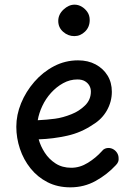

<svg xmlns="http://www.w3.org/2000/svg" viewBox="-20 -804 571 824"><path d="M282 0Q227 0 184 -22Q141 -44 111 -81.5Q81 -119 65.5 -165.5Q50 -212 50 -260Q50 -311 70.5 -361Q91 -411 127.5 -453Q164 -495 212 -520Q260 -545 315 -545Q358 -545 390.5 -527.5Q423 -510 441.5 -480Q460 -450 460 -410Q460 -368 439 -330.5Q418 -293 380 -270Q329 -235 268.5 -221.5Q208 -208 146 -206Q154 -177 172 -149Q190 -121 218.5 -102.5Q247 -84 286 -84Q323 -84 357.5 -105.5Q392 -127 417 -155Q423 -163 430.5 -166Q438 -169 445 -169Q457 -169 467 -163Q477 -157 483 -147Q489 -137 489 -125Q490 -117 487 -109.5Q484 -102 477 -95Q440 -55 390.5 -27.5Q341 0 282 0ZM142 -288Q182 -290 216 -294.5Q250 -299 287 -314Q320 -327 345 -351.5Q370 -376 370 -411Q370 -425 363.5 -436.5Q357 -448 344.5 -455.5Q332 -463 312 -463Q280 -463 251 -447Q222 -431 199 -405.5Q176 -380 161.5 -349Q147 -318 142 -288ZM299 -649Q272 -649 251 -667.5Q230 -686 230 -714Q230 -742 252.5 -763Q275 -784 300 -784Q316 -784 330.5 -775.5Q345 -767 355 -752.5Q365 -738 365 -718Q365 -688 345 -668.5Q325 -649 299 -649Z"/></svg>

Font: Playpen Sans Thai
Style: Regular
Weight: 400
Designer: Sirin Gunkloy, Laura Meseguer, Veronika Burian, José Scaglione
Foundry: TypeTogether
Version: Version 2.000